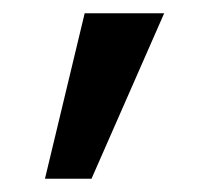

<svg xmlns="http://www.w3.org/2000/svg" viewBox="-20 -143 315 290"><path d="M228 -123 118.2 127H47.9L107.9 -123Z"/></svg>

Font: Perun
Style: Regular
Weight: 400
Version: Version 1.0000